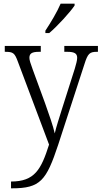

<svg xmlns="http://www.w3.org/2000/svg" viewBox="-20 -786 553 1045"><path d="M227 -619V-606H248C294 -645 363 -721 386 -756V-766H310C291 -721 256 -663 227 -619ZM40 202V239H45C200 239 232 197 297 1L439 -435C458 -496 468 -504 509 -504H513V-536H330V-504H346C387 -504 400 -494 400 -471C400 -457 394 -436 387 -412L318 -195C302 -143 287 -99 278 -60C270 -97 247 -164 225 -225L158 -408C146 -441 140 -459 140 -471C140 -494 152 -504 193 -504H202V-536H6V-504H9C52 -504 60 -497 77 -451L247 1C204 136 169 202 40 202Z"/></svg>

Font: Noto Serif Myanmar SemiCondensed Light
Style: Regular
Weight: 300
Width: 4
Designer: Ben Mitchell and the Monotype Design Team
Foundry: Monotype Imaging Inc.
Version: Version 2.106